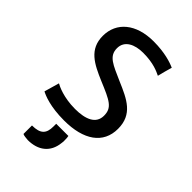

<svg xmlns="http://www.w3.org/2000/svg" viewBox="-222 -609 880 880"><g transform="rotate(45 218.0 -169.0)"><path d="M179 68C179 114 160 134 106 134V189C113 193 128 194 140 195C204.8 195 252.3 161.8 259 94C260 88 261 80 260 72C260 67 260 58 258 50H179ZM192 -59C117 -59 69 -83 57 -90L36 -17C55 -7 104 14 194 14C320 14 396 -38 396 -134C396 -228 329 -258 247 -293C173 -326 131 -340 131 -392C131 -441 177 -462 231 -462C299 -462 334 -444 353 -435C359 -459 365 -483 372 -506C348 -517 300 -533 228 -533C114 -533 45 -474 45 -386C45 -299 109 -268 186 -235C277 -197 308 -183 308 -131C308 -79 260 -59 192 -59Z"/></g></svg>

Font: Repo
Style: Regular
Weight: 400
Designer: Stefan Peev
Foundry: Context Ltd
Version: Version 0.000